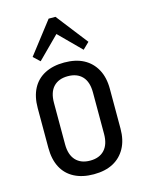

<svg xmlns="http://www.w3.org/2000/svg" viewBox="-117 -843 703 923"><g transform="rotate(-15 234.0 -381.5)"><path d="M234 8Q178 8 137.5 -13Q97 -34 76 -74Q55 -114 55 -171V-369Q55 -426 76 -466Q97 -506 137.5 -527Q178 -548 234 -548Q291 -548 330.5 -527Q370 -506 392 -466Q414 -426 414 -369V-171Q414 -114 392 -74Q370 -34 330.5 -13Q291 8 234 8ZM234 -60Q280 -60 305.5 -87.5Q331 -115 331 -167V-373Q331 -426 305.5 -453Q280 -480 234 -480Q188 -480 162.5 -453Q137 -426 137 -373V-167Q137 -115 162.5 -87.5Q188 -60 234 -60ZM95 -613 217 -771H251L373 -614L341 -583L218 -706H250L127 -583Z"/></g></svg>

Font: Pathway Extreme Condensed
Style: Regular
Weight: 400
Width: 3
Version: Version 1.001;gftools[0.9.26]